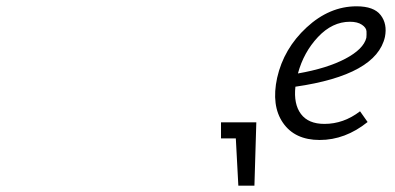

<svg xmlns="http://www.w3.org/2000/svg" viewBox="-20 -439 1254 609"><path d="M793 -51 787 150H736L728 0H681V-51Z M1111 -419Q1166 -419 1187.5 -391Q1209 -363 1201 -322Q1174 -201 917 -164Q911 -109 934.5 -77.5Q958 -46 1009 -46Q1070 -46 1122 -86L1146 -52Q1075 5 994 5Q915 5 877.5 -49.5Q840 -104 859 -192Q880 -285 952.5 -352Q1025 -419 1111 -419ZM1142 -319Q1143 -328 1142.5 -339.5Q1142 -351 1128 -360.5Q1114 -370 1090 -370Q1034 -370 988.5 -321.5Q943 -273 925 -206Q1017 -222 1075 -252.5Q1133 -283 1142 -319Z"/></svg>

Font: EauTestInfant
Style: Italic
Weight: 400
Italic angle: -12°
Designer: Christian Thalmann (Catharsis Fonts)
Version: Version 0.001;PS 000.001;hotconv 1.0.88;makeotf.lib2.5.64775